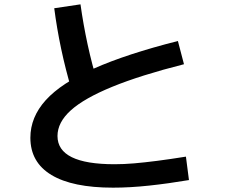

<svg xmlns="http://www.w3.org/2000/svg" viewBox="-20 -811 1040 885"><path d="M501 54Q314 54 217 -4.5Q120 -63 120 -176Q120 -271 191 -349.5Q262 -428 412.5 -495Q563 -562 800 -622L828 -515Q627 -464 497.5 -411Q368 -358 306.5 -302.5Q245 -247 245 -184Q245 -54 508 -54Q551 -54 598 -58Q645 -62 703.5 -69.5Q762 -77 837 -89L851 19Q756 35 667.5 44.5Q579 54 501 54ZM311 -393Q282 -491 262 -585.5Q242 -680 230 -773L351 -791Q364 -698 384 -605.5Q404 -513 432 -422Z"/></svg>

Font: M PLUS 2 Thin SemiBold
Style: Regular
Weight: 600
Version: Version 1.001